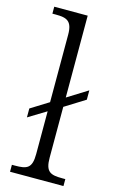

<svg xmlns="http://www.w3.org/2000/svg" viewBox="-118 -807 511 854"><g transform="rotate(15 137.5 -380.0)"><path d="M21 0H267V-32H253C199 -32 175 -40 175 -106V-340L268 -398V-441L175 -383V-760H21V-728H37C87 -728 113 -719 113 -656V-345L31 -294V-253L113 -303V-106C113 -40 90 -32 35 -32H21Z"/></g></svg>

Font: Noto Serif Georgian SemiCondensed Light
Style: Regular
Weight: 300
Width: 4
Designer: Monotype Design Team, Akaki Razmadze
Foundry: Google LLC
Version: Version 2.003